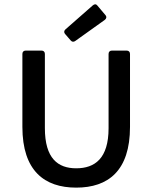

<svg xmlns="http://www.w3.org/2000/svg" viewBox="-20 -860 708 892"><path d="M283.2 -701.2 308.6 -671.9C314.5 -665 322.3 -664.1 330.1 -669.9L466.8 -767.6C474.6 -773.4 476.6 -782.2 469.7 -790L432.6 -834C426.8 -841.8 418.9 -841.8 411.1 -835L284.2 -723.6C276.4 -716.8 276.4 -708 283.2 -701.2ZM84 -270.5C84 -66.4 186.5 11.7 334 11.7C482.4 11.7 584 -66.4 584 -270.5V-609.4C584 -619.1 578.1 -625 568.4 -625H500C490.2 -625 484.4 -619.1 484.4 -609.4V-264.6C484.4 -124 420.9 -78.1 334 -78.1C249 -78.1 188.5 -124 188.5 -264.6V-609.4C188.5 -619.1 182.6 -625 172.9 -625H99.6C89.8 -625 84 -619.1 84 -609.4Z"/></svg>

Font: Ed Sans Neue Medium
Style: Regular
Weight: 500
Designer: Stephen Hutchings
Version: Version 1.004;PS 001.004;hotconv 1.0.88;makeotf.lib2.5.64775